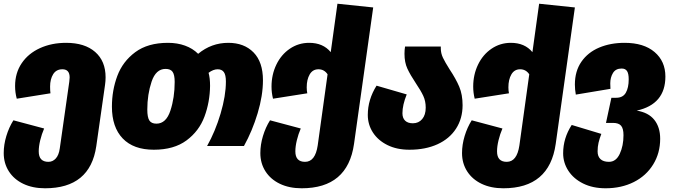

<svg xmlns="http://www.w3.org/2000/svg" viewBox="-49 -784 3612 1031"><path d="M518 -369Q518 -349 515 -328L468 1Q435 227 193 227Q126 227 76 203Q26 179 -1.5 136Q-29 93 -29 38Q-29 -7 -15 -53.5Q-1 -100 23 -138L188 -94Q175 -64 167 -31Q159 2 159 29Q159 85 211 85Q234 85 250.5 67Q267 49 272 13L323 -345Q325 -361 325 -368Q325 -412 286 -412Q253 -412 236.5 -385.5Q220 -359 220 -319Q220 -297 222 -283L41 -254Q32 -287 32 -322Q32 -392 67.5 -444.5Q103 -497 165.5 -525.5Q228 -554 306 -554Q406 -554 462 -505Q518 -456 518 -369Z M1363 -353Q1363 -271 1334.5 -176Q1306 -81 1261 0H1063Q1107 -78 1135.5 -174Q1164 -270 1164 -346Q1164 -382 1153 -397Q1142 -412 1120 -412Q1096 -412 1071 -393Q1079 -365 1079 -323Q1078 -236 1049 -158Q1020 -80 952.5 -30Q885 20 777 20Q668 20 610 -40.5Q552 -101 552 -211Q552 -299 581 -376.5Q610 -454 677.5 -504Q745 -554 853 -554Q903 -554 944.5 -539Q986 -524 1015 -495Q1086 -554 1177 -554Q1262 -554 1312.5 -502.5Q1363 -451 1363 -353ZM840 -414Q788 -414 765 -345.5Q742 -277 742 -196Q742 -154 753 -137Q764 -120 791 -120Q843 -120 866 -190Q889 -260 889 -344Q889 -382 878 -398Q867 -414 840 -414Z M1955 -744 1852 -11Q1818 227 1571 227Q1504 227 1454 203Q1404 179 1376.5 136Q1349 93 1349 38Q1349 -7 1363 -53.5Q1377 -100 1401 -138L1566 -94Q1553 -64 1545 -31Q1537 2 1537 29Q1537 85 1589 85Q1644 85 1657 -3L1710 -385Q1692 -412 1661 -412Q1630 -412 1614 -384.5Q1598 -357 1598 -315Q1598 -298 1601 -283L1417 -254Q1409 -286 1409 -319Q1409 -383 1435 -437Q1461 -491 1507.5 -522.5Q1554 -554 1611 -554Q1686 -554 1727 -504L1763 -764Z M2150 20H2149Q2082 20 2031.5 -5Q1981 -30 1953.5 -72.5Q1926 -115 1926 -167Q1926 -249 1973 -324L2135 -277Q2112 -220 2112 -176Q2112 -150 2126.5 -136Q2141 -122 2168 -122Q2199 -122 2218 -144.5Q2237 -167 2237 -206Q2237 -241 2224 -269Q2211 -297 2184 -337Q2154 -382 2138.5 -415.5Q2123 -449 2123 -495Q2123 -515 2126 -534H2318V-525Q2318 -498 2329.5 -474Q2341 -450 2365 -412Q2399 -361 2417 -318.5Q2435 -276 2435 -219Q2435 -148 2400 -93.5Q2365 -39 2300.5 -9.5Q2236 20 2150 20Z M3038 -744 2935 -11Q2901 227 2654 227Q2587 227 2537 203Q2487 179 2459.5 136Q2432 93 2432 38Q2432 -7 2446 -53.5Q2460 -100 2484 -138L2649 -94Q2636 -64 2628 -31Q2620 2 2620 29Q2620 85 2672 85Q2727 85 2740 -3L2793 -385Q2775 -412 2744 -412Q2713 -412 2697 -384.5Q2681 -357 2681 -315Q2681 -298 2684 -283L2500 -254Q2492 -286 2492 -319Q2492 -383 2518 -437Q2544 -491 2590.5 -522.5Q2637 -554 2694 -554Q2769 -554 2810 -504L2846 -764Z M3496 -39Q3496 38 3458.5 99Q3421 160 3354.5 193.5Q3288 227 3203 227Q3134 227 3082.5 201.5Q3031 176 3003 133Q2975 90 2975 39Q2975 -42 3021 -113L3180 -65Q3170 -39 3165 -17.5Q3160 4 3160 29Q3160 56 3175.5 70.5Q3191 85 3221 85Q3259 85 3279 42Q3299 -1 3299 -58Q3299 -94 3286 -109Q3273 -124 3243 -124H3205L3234 -259H3260Q3296 -259 3311.5 -286Q3327 -313 3327 -358Q3327 -389 3318 -402.5Q3309 -416 3289 -416Q3257 -416 3242.5 -392Q3228 -368 3228 -336L3229 -307L3043 -276Q3038 -304 3038 -330Q3038 -402 3073 -452.5Q3108 -503 3168.5 -528.5Q3229 -554 3305 -554Q3408 -554 3466 -504.5Q3524 -455 3524 -373Q3524 -224 3370 -190Q3433 -180 3464.5 -140.5Q3496 -101 3496 -39Z"/></svg>

Font: FiraGO Heavy
Style: Italic
Weight: 900
Italic angle: -8°
Designer: bBox Type GmbH
Foundry: bBox Type GmbH
Version: Version 1.001